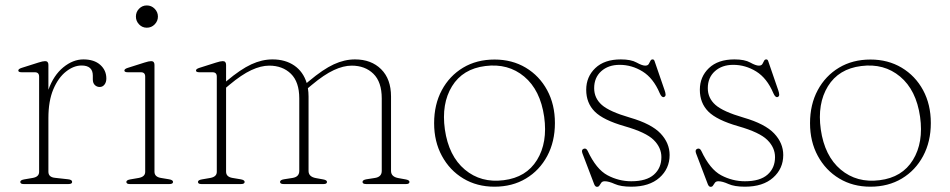

<svg xmlns="http://www.w3.org/2000/svg" viewBox="-20 -694 3582 724"><path d="M162.5 -449.5V-355.5Q182 -410 218.5 -440Q255 -470 294.5 -470Q335 -470 358 -449.5Q381 -429 381 -398Q381 -384 374 -375Q367 -366 356 -366Q345 -366 337.5 -373.5Q330 -381 330 -394.5V-409Q330 -447 287.5 -447Q258 -447 229 -424.2Q200 -401.5 181.2 -357.5Q162.5 -313.5 162.5 -248.5V-46.5Q162.5 -26 187 -23.5L236.5 -18Q252 -16.5 252 -8Q252 0 238.5 0H69Q56.5 0 56.5 -8Q56.5 -15 71 -17.5L103 -23Q127.5 -27 127.5 -46V-405Q127.5 -421.5 111.5 -421.5H62.5Q49 -421.5 49 -428Q49 -434 61.5 -438L124.5 -458Q141.5 -463.5 150 -463.5Q162.5 -463.5 162.5 -449.5Z M533.5 -589.5Q516.5 -589.5 504.5 -602Q492.5 -614.5 492.5 -631.5Q492.5 -649 504.5 -661.2Q516.5 -673.5 533.5 -673.5Q551 -673.5 563.2 -661Q575.5 -648.5 575.5 -631.5Q575.5 -614.5 563.2 -602Q551 -589.5 533.5 -589.5ZM562.5 -449.5V-46.5Q562.5 -27 587 -23L617 -18Q632.5 -15.5 632.5 -8Q632.5 0 619 0H469Q456.5 0 456.5 -8Q456.5 -15 471 -17.5L503 -23Q527.5 -27.5 527.5 -46V-405Q527.5 -421.5 511.5 -421.5H462.5Q449 -421.5 449 -428Q449 -434 461.5 -438L524.5 -458Q541.5 -463.5 550 -463.5Q562.5 -463.5 562.5 -449.5Z M832.5 -449.5V-386.5L834 -388Q887.5 -433 927.8 -451.5Q968 -470 1007.5 -470Q1056 -470 1089.8 -446.8Q1123.5 -423.5 1136.5 -381L1145 -388Q1198.5 -433 1238.8 -451.5Q1279 -470 1318.5 -470Q1380 -470 1417.2 -433Q1454.5 -396 1454.5 -330V-49.5Q1454.5 -27.5 1482 -22.5L1509.5 -17.5Q1524 -15 1524 -8Q1524 0 1511.5 0H1360.5Q1347 0 1347 -8Q1347 -15.5 1362 -18L1394 -23Q1419.5 -27 1419.5 -49.5V-323Q1419.5 -385 1388 -415.8Q1356.5 -446.5 1306 -446.5Q1275 -446.5 1238.5 -429.5Q1202 -412.5 1156 -374L1141 -361.5Q1143.5 -346.5 1143.5 -330V-49.5Q1143.5 -27.5 1171 -22.5L1198.5 -17.5Q1213 -15 1213 -8Q1213 0 1200.5 0H1049.5Q1036 0 1036 -8Q1036 -15.5 1051 -18L1083 -23Q1108.5 -27 1108.5 -49.5V-323Q1108.5 -385 1077 -415.8Q1045.5 -446.5 995 -446.5Q964 -446.5 927.5 -429.5Q891 -412.5 845 -374L832.5 -363.5V-46.5Q832.5 -27 857 -23L887 -18Q902.5 -15.5 902.5 -8Q902.5 0 889 0H739Q726.5 0 726.5 -8Q726.5 -15 741 -17.5L773 -23Q797.5 -27.5 797.5 -46V-405Q797.5 -421.5 781.5 -421.5H732.5Q719 -421.5 719 -428Q719 -434 731.5 -438L794.5 -458Q811.5 -463.5 820 -463.5Q832.5 -463.5 832.5 -449.5Z M1845 -469.5Q1911 -469.5 1962.5 -438.8Q2014 -408 2043.2 -354Q2072.5 -300 2072.5 -230Q2072.5 -160 2043.5 -105.8Q2014.5 -51.5 1963.2 -20.8Q1912 10 1844.5 10Q1778.5 10 1727.2 -20.8Q1676 -51.5 1646.5 -105.8Q1617 -160 1617 -229.5Q1617 -300 1646 -354Q1675 -408 1726.2 -438.8Q1777.5 -469.5 1845 -469.5ZM1879.5 -14.5Q1964.5 -25 2005 -90.8Q2045.5 -156.5 2032 -253.5Q2017.5 -354.5 1956.8 -405.2Q1896 -456 1810 -445Q1725 -434.5 1684.5 -368.8Q1644 -303 1657.5 -206Q1672 -105.5 1732.8 -54.5Q1793.5 -3.5 1879.5 -14.5Z M2316.5 -449.5Q2274 -449.5 2247.2 -425.5Q2220.5 -401.5 2220.5 -361.5Q2220.5 -324 2249.2 -298.5Q2278 -273 2355.5 -250.5Q2436.5 -227 2470.8 -190.8Q2505 -154.5 2505 -109.5Q2505 -58 2466.8 -24Q2428.5 10 2360.5 10Q2321 10 2298.2 -0.2Q2275.5 -10.5 2260.5 -10.5Q2251.5 -10.5 2247.5 -5.2Q2243.5 0 2240.5 5.2Q2237.5 10.5 2231 10.5Q2224.5 10.5 2220.5 0.5L2176.5 -115Q2171 -129 2181 -133Q2190.5 -136.5 2196 -125Q2228.5 -55.5 2271 -33Q2313.5 -10.5 2360.5 -10.5Q2417.5 -10.5 2445.8 -35.5Q2474 -60.5 2474 -101.5Q2474 -137.5 2445 -166.2Q2416 -195 2335.5 -218Q2255 -241 2222.8 -273.2Q2190.5 -305.5 2190.5 -355.5Q2190.5 -404.5 2224.8 -437.2Q2259 -470 2321 -470Q2359.5 -470 2380.5 -458.2Q2401.5 -446.5 2413 -446.5Q2422.5 -446.5 2426.2 -452.5Q2430 -458.5 2432.5 -464.2Q2435 -470 2441 -470Q2446.5 -470 2448.5 -463L2486 -354Q2489 -346 2489.8 -338.2Q2490.5 -330.5 2483.5 -328Q2475 -325.5 2467.5 -343Q2443.5 -399.5 2403 -424.5Q2362.5 -449.5 2316.5 -449.5Z M2745 -449.5Q2702.5 -449.5 2675.8 -425.5Q2649 -401.5 2649 -361.5Q2649 -324 2677.8 -298.5Q2706.5 -273 2784 -250.5Q2865 -227 2899.2 -190.8Q2933.5 -154.5 2933.5 -109.5Q2933.5 -58 2895.2 -24Q2857 10 2789 10Q2749.5 10 2726.8 -0.2Q2704 -10.5 2689 -10.5Q2680 -10.5 2676 -5.2Q2672 0 2669 5.2Q2666 10.5 2659.5 10.5Q2653 10.5 2649 0.5L2605 -115Q2599.5 -129 2609.5 -133Q2619 -136.5 2624.5 -125Q2657 -55.5 2699.5 -33Q2742 -10.5 2789 -10.5Q2846 -10.5 2874.2 -35.5Q2902.5 -60.5 2902.5 -101.5Q2902.5 -137.5 2873.5 -166.2Q2844.5 -195 2764 -218Q2683.5 -241 2651.2 -273.2Q2619 -305.5 2619 -355.5Q2619 -404.5 2653.2 -437.2Q2687.5 -470 2749.5 -470Q2788 -470 2809 -458.2Q2830 -446.5 2841.5 -446.5Q2851 -446.5 2854.8 -452.5Q2858.5 -458.5 2861 -464.2Q2863.5 -470 2869.5 -470Q2875 -470 2877 -463L2914.5 -354Q2917.5 -346 2918.2 -338.2Q2919 -330.5 2912 -328Q2903.5 -325.5 2896 -343Q2872 -399.5 2831.5 -424.5Q2791 -449.5 2745 -449.5Z M3262.5 -469.5Q3328.5 -469.5 3380 -438.8Q3431.5 -408 3460.8 -354Q3490 -300 3490 -230Q3490 -160 3461 -105.8Q3432 -51.5 3380.8 -20.8Q3329.5 10 3262 10Q3196 10 3144.8 -20.8Q3093.5 -51.5 3064 -105.8Q3034.5 -160 3034.5 -229.5Q3034.5 -300 3063.5 -354Q3092.5 -408 3143.8 -438.8Q3195 -469.5 3262.5 -469.5ZM3297 -14.5Q3382 -25 3422.5 -90.8Q3463 -156.5 3449.5 -253.5Q3435 -354.5 3374.2 -405.2Q3313.5 -456 3227.5 -445Q3142.5 -434.5 3102 -368.8Q3061.5 -303 3075 -206Q3089.5 -105.5 3150.2 -54.5Q3211 -3.5 3297 -14.5Z"/></svg>

Font: Fraunces 9pt Thin
Style: Regular
Weight: 100
Version: Version 1.000;[b76b70a41]